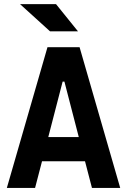

<svg xmlns="http://www.w3.org/2000/svg" viewBox="-20 -926 626 946"><path d="M13.7 0 213.9 -693.4H372.1L572.3 0H433.1L398.9 -131.3H187L152.8 0ZM217.8 -250.5H368.2L297.4 -523.9H288.6ZM226.6 -771.5 78.6 -905.8H255.9L364.3 -771.5Z"/></svg>

Font: CaskaydiaMono NF
Style: Bold
Weight: 700
Designer: Aaron Bell
Foundry: Saja Typeworks
Version: Version 2111.001; ttfautohint (v1.8.4);Nerd Fonts 3.1.1